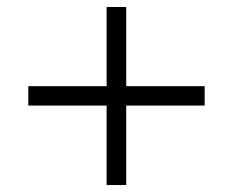

<svg xmlns="http://www.w3.org/2000/svg" viewBox="-20 -578 663 546"><path d="M283.2 -51.8V-277.8H60.5V-333H283.2V-558.1H338.9V-333H562V-277.8H338.9V-51.8Z"/></svg>

Font: Acari Sans
Style: Italic
Weight: 400
Italic angle: -13°
Designer: Alfredo Marco Pradil and Stefan Peev
Foundry: Hanken Design Co.
Version: Version 1.045;January 11, 2019;FontCreator 11.5.0.2425 64-bi